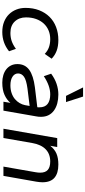

<svg xmlns="http://www.w3.org/2000/svg" viewBox="446 -1182 746 1678"><g transform="rotate(90 819.0 -343.0)"><path d="M260 10Q210 10 171 -5.5Q132 -21 105 -48.5Q78 -76 63.5 -113Q49 -150 49 -193Q49 -259 69.5 -312Q90 -365 127 -402.5Q164 -440 216 -460Q268 -480 330 -480Q384 -480 424 -465Q464 -450 493 -421L451 -361Q424 -387 392 -398Q360 -409 322 -409Q280 -409 245 -394Q210 -379 185 -351.5Q160 -324 146 -285Q132 -246 132 -197Q132 -137 168 -99Q204 -61 268 -61Q306 -61 338.5 -72Q371 -83 407 -109L428 -49Q355 10 260 10Z M702 10Q667 10 637 1Q607 -8 585.5 -25Q564 -42 552 -66.5Q540 -91 540 -122Q540 -189 590.5 -225.5Q641 -262 743 -275L917 -296Q918 -301 918 -305Q918 -309 918 -314Q918 -363 888.5 -386Q859 -409 805 -409Q730 -409 646 -353L624 -417Q667 -449 713 -464.5Q759 -480 806 -480Q848 -480 883.5 -470.5Q919 -461 945.5 -442Q972 -423 986.5 -394.5Q1001 -366 1001 -327Q1001 -317 1000 -306Q999 -295 997 -286L947 0H869L879 -61Q852 -29 809 -9.5Q766 10 702 10ZM726 -61Q763 -61 793.5 -71.5Q824 -82 845.5 -100Q867 -118 880.5 -141Q894 -164 899 -189L906 -229L753 -210Q679 -200 650.5 -179.5Q622 -159 622 -128Q622 -98 650 -79.5Q678 -61 726 -61ZM818 -547 744 -696H824L872 -547Z M1436 0 1485 -280Q1487 -291 1488 -301.5Q1489 -312 1489 -321Q1489 -367 1464.5 -388Q1440 -409 1391 -409Q1326 -409 1285 -369.5Q1244 -330 1230 -252L1186 0H1105L1187 -470H1265L1254 -409Q1284 -447 1322.5 -463.5Q1361 -480 1418 -480Q1494 -480 1533.5 -446Q1573 -412 1573 -341Q1573 -329 1571.5 -316Q1570 -303 1568 -289L1517 0Z"/></g></svg>

Font: Celebes
Style: Italic
Weight: 400
Italic angle: -10°
Designer: Anugrah Pasau
Foundry: Lafontype
Version: Version 1.000; ttfautohint (v1.8.4)